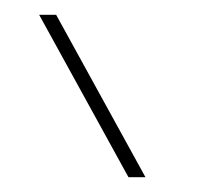

<svg xmlns="http://www.w3.org/2000/svg" viewBox="-20 -810 283 260"><path d="M33 -790H56L177 -570H154Z"/></svg>

Font: Enso Thin
Style: Regular
Weight: 100
Designer: Coji Morishita
Foundry: UNDERFOREST DESIGN
Version: Version 1.000